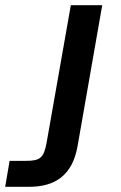

<svg xmlns="http://www.w3.org/2000/svg" viewBox="-160 -520 465 740"><path d="M-140 200H-48C51 200 119 157 139 43L234 -500H113L20 28C9 90 -6 100 -62 100H-123Z"/></svg>

Font: Uncut Sans Semibold
Style: Italic
Weight: 600
Italic angle: -10°
Designer: Kasper Nordkvist
Foundry: Uncut Type
Version: Version 1.111;FEAKit 1.0